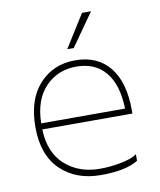

<svg xmlns="http://www.w3.org/2000/svg" viewBox="-85 -824 752 902"><g transform="rotate(-10 290.5 -373.0)"><path d="M502 -27Q444 10 324 10Q206 10 132.5 -60.5Q59 -131 59 -265Q59 -396 125.5 -469Q192 -542 297 -542Q403 -542 461 -470.5Q519 -399 519 -265V-249H89Q93 -137 159 -78.5Q225 -20 324 -20Q375 -20 426 -30Q477 -40 502 -58ZM297 -512Q208 -512 149.5 -451Q91 -390 89 -278H489Q486 -392 436.5 -452Q387 -512 297 -512ZM368 -756H411L301 -600H270Z"/></g></svg>

Font: Roundo ExtraLight
Style: Regular
Weight: 250
Designer: Namrata Goyal (Gurmukhi), Shiva Nallaperumal (Latin)
Foundry: Indian Type Foundry
Version: Version 1.000;PS 1.0;hotconv 1.0.88;makeotf.lib2.5.647800